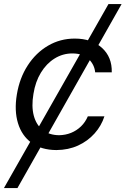

<svg xmlns="http://www.w3.org/2000/svg" viewBox="-58 -748 636 972"><path d="M557.6 -727.5 30.3 204.1H-38.1L491.2 -727.5ZM227.5 11.7Q150.9 11.2 101.6 -24.9Q52.2 -61 33 -124.5Q13.7 -188 27.3 -269.5Q41 -353 82.3 -416.7Q123.5 -480.5 185.1 -516.6Q246.6 -552.7 320.3 -552.7Q406.2 -552.7 458 -505.9Q509.8 -459 507.8 -381.8H423.8Q420.4 -419.4 392.1 -448.2Q363.8 -477.1 308.6 -477.5Q259.8 -477.5 218.5 -451.9Q177.2 -426.3 149.2 -380.4Q121.1 -334.5 111.3 -272.5Q100.6 -209.5 113 -162.6Q125.5 -115.7 158.4 -89.8Q191.4 -64 241.2 -63.5Q273.4 -64 301.8 -75.4Q330.1 -86.9 352.1 -108.2Q374 -129.4 386.7 -159.2H470.7Q455.1 -110.8 420.7 -72.3Q386.2 -33.7 337.2 -11.2Q288.1 11.2 227.5 11.7Z"/></svg>

Font: Inter Tight
Style: Italic
Weight: 400
Italic angle: -9.39999°
Designer: Rasmus Andersson
Foundry: rsms
Version: Version 3.002